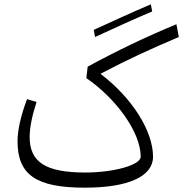

<svg xmlns="http://www.w3.org/2000/svg" viewBox="-20 -861 874 887"><path d="M372 6C573 6 687 -46 687 -137C687 -255 591 -409 444 -520C577 -590 677 -635 806 -690L795 -749C657 -692 519 -626 385 -553L379 -500C515 -407 630 -251 630 -137C630 -99 507 -64 374 -64C191 -64 117 -112 117 -228C117 -271 128 -326 149 -390L105 -403C77 -330 61 -260 61 -209C61 -53 147 6 372 6ZM413 -723 419 -690C507 -730 594 -771 683 -808L677 -841C589 -804 502 -763 413 -723Z"/></svg>

Font: Wafeq Light
Style: Regular
Weight: 300
Designer: Rasmus Andersson & Azza Alameddine
Foundry: Google & TypeTogether
Version: Version 3.000;January 28, 2025;FontCreator 15.0.0.3014 64-bi